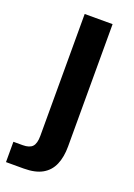

<svg xmlns="http://www.w3.org/2000/svg" viewBox="-167 -586 564 808"><g transform="rotate(20 114.5 -182.5)"><path d="M-31 167V76H11Q41 76 54 62Q67 48 67 14V-532H192V16Q192 63 177.5 97Q163 131 131.5 149Q100 167 48 167Z"/></g></svg>

Font: Mona Sans ExtraLight SemiBold
Style: Regular
Weight: 600
Version: Version 2.000